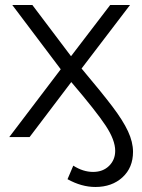

<svg xmlns="http://www.w3.org/2000/svg" viewBox="-20 -546 564 765"><path d="M510 59Q510 122 468 160.5Q426 199 360 199Q305 199 249 168L272 114Q311 139 351 139Q390 139 414.5 115Q439 91 439 55Q439 12 401 -45.5Q363 -103 264 -219L98 0H17L222 -270L29 -526H109L263 -322L419 -526H498L305 -273Q385 -178 427.5 -122Q470 -66 490 -23Q510 20 510 59Z"/></svg>

Font: APTA Sans Regular
Style: Regular
Weight: 400
Version: Version 7.200